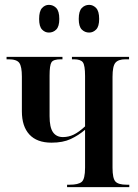

<svg xmlns="http://www.w3.org/2000/svg" viewBox="-20 -770 567 790"><path d="M347 -636Q329 -636 316.5 -648.5Q304 -661 304 -692Q304 -724 316.5 -737Q329 -750 347 -750Q363 -750 375.5 -737Q388 -724 388 -692Q388 -661 375.5 -648.5Q363 -636 347 -636ZM181 -636Q165 -636 153 -648.5Q141 -661 141 -692Q141 -724 153 -737Q165 -750 181 -750Q199 -750 211.5 -737Q224 -724 224 -692Q224 -661 211.5 -648.5Q199 -636 181 -636ZM256 0V-10H267Q302 -10 316 -21.5Q330 -33 330 -80V-236Q303 -213 271 -198Q239 -183 192 -183Q132 -183 101 -216.5Q70 -250 70 -312V-455Q70 -496 59.5 -511Q49 -526 15 -526H7V-536H237V-526H230Q200 -526 192 -514Q184 -502 184 -459V-292Q184 -246 198 -226Q212 -206 239 -206Q262 -206 283 -216Q304 -226 330 -250V-457Q330 -501 321 -513.5Q312 -526 284 -526H276V-536H511V-526H496Q467 -526 455 -512Q443 -498 443 -454V-80Q443 -36 455 -23Q467 -10 501 -10H512V0Z"/></svg>

Font: Noto Serif Display ExtraCondensed SemiBold
Style: Regular
Weight: 600
Width: 2
Designer: Monotype Design Team
Foundry: Monotype Imaging Inc.
Version: Version 2.009